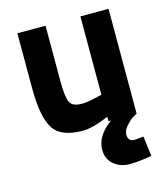

<svg xmlns="http://www.w3.org/2000/svg" viewBox="-108 -583 768 883"><g transform="rotate(-15 276.5 -141.5)"><path d="M357 -499H491V0Q483 4 471 11Q459 18 439.5 39.5Q420 61 420 81Q420 114 452 114L494 110L506 205Q447 216 401.5 216Q356 216 325.5 190Q295 164 295 120Q295 54 369 0H357V-21Q279 12 233 12Q128 12 92.5 -45Q57 -102 57 -238V-499H191V-238Q191 -162 202.5 -135.5Q214 -109 261 -109Q287 -109 340 -122L357 -126Z"/></g></svg>

Font: Titillium Web[RUS by Daymarius]
Style: Bold
Weight: 700
Designer: Cyrillization by Daymarius
Foundry: Cyrillization by Daymarius
Version: Version 1.002 September 11, 2018